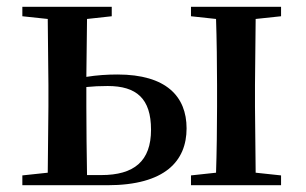

<svg xmlns="http://www.w3.org/2000/svg" viewBox="-20 -547 903 567"><path d="M46 0H297C468 0 531 -72 531 -168C531 -262 471 -327 327 -327C297 -327 266 -325 235 -320L237 -491L310 -499V-527H46V-499L121 -491L123 -296V-232L121 -37L46 -29ZM235 -290C254 -292 275 -293 298 -293C383 -293 426 -256 426 -164C426 -71 376 -30 279 -30H237C236 -87 235 -175 235 -232ZM544 -499 618 -491C620 -435 621 -351 621 -296V-232C621 -177 620 -93 618 -37L544 -29V0H810V-29L735 -37L733 -232V-296L735 -491L810 -499V-527H544Z"/></svg>

Font: Noto Serif HK SemiBold
Style: Regular
Weight: 600
Designer: Ryoko NISHIZUKA 西塚涼子 (kana & ideographs); Frank Grießhammer (Latin, Greek & Cyrillic); Wenlong ZHANG 张文龙 (bopomofo); San
Foundry: Adobe
Version: Version 2.001;hotconv 1.1.0;makeotfexe 2.6.0